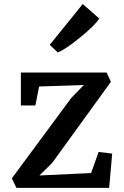

<svg xmlns="http://www.w3.org/2000/svg" viewBox="-20 -905 599 925"><path d="M257.8 -652.8 219.7 -689 378.4 -885.3H378.9L458 -815.9Q439.5 -784.2 365.5 -724.1Q291.5 -664.1 258.8 -652.8ZM37.1 -45.9 323.7 -433.6 384.3 -495.6 168.5 -488.3 150.4 -397H80.6V-555.7H493.7L514.2 -510.7L231.4 -120.1L169.9 -59.6L418.9 -71.3L455.1 -172.9L520.5 -165L505.9 0H59.1Z"/></svg>

Font: HaufeMerriweather
Style: Regular
Weight: 400
Designer: Eben Sorkin ( eben@eyebytes.com )
Foundry: Eben Sorkin
Version: Version 1.56